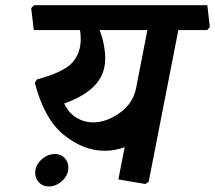

<svg xmlns="http://www.w3.org/2000/svg" viewBox="-20 -669 814 727"><path d="M765.1 -649.4 774.4 -566.4 764.2 -555.2H655.3L543 19L530.8 27.8L428.2 10.3L452.1 -111.8Q430.7 -104.5 413.8 -101.3Q397 -98.1 376 -98.1Q296.4 -98.1 221.9 -158Q147.5 -217.8 111.8 -355.5L120.1 -368.2Q221.7 -396 253.7 -431.9Q285.6 -467.8 285.6 -519.5Q285.6 -528.3 284.9 -538.3Q284.2 -548.3 282.7 -555.2H107.9L98.1 -638.2L108.9 -649.4ZM538.1 -555.2H356.9Q367.7 -529.3 373 -500.5Q378.4 -471.7 378.4 -447.3Q378.4 -386.7 338.4 -345Q298.3 -303.2 223.1 -277.3Q239.7 -241.2 269.3 -223.4Q298.8 -205.6 332.5 -205.6Q382.8 -205.6 433.6 -241.7Q484.4 -277.8 495.6 -336.9ZM113.3 -15.1Q113.3 -43 136.7 -64.5Q160.2 -85.9 188.5 -85.9Q210.9 -85.9 224.9 -70.8Q238.8 -55.7 238.8 -34.2Q238.8 -5.9 215.6 15.6Q192.4 37.1 164.6 37.1Q142.1 37.1 127.7 22Q113.3 6.8 113.3 -15.1Z"/></svg>

Font: Sitara
Style: Bold Italic
Weight: 700
Italic angle: -11°
Designer: Neelakash Kshetrimayum
Foundry: Neelakash Kshetrimayum
Version: Version 1.000;PS Version 1.000;PS 1.0;hotconv 1.;hotconv 1.0